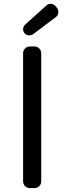

<svg xmlns="http://www.w3.org/2000/svg" viewBox="-20 -974 333 994"><path d="M134.8 0Q120.1 0 109.9 -10.3Q99.6 -20.5 99.6 -35.2V-698.2Q99.6 -712.9 109.9 -723.1Q120.1 -733.4 134.8 -733.4H158.2Q172.9 -733.4 183.1 -723.1Q193.4 -712.9 193.4 -698.2V-35.2Q193.4 -20.5 183.1 -10.3Q172.9 0 158.2 0ZM151.4 -796.9Q142.6 -791 131.8 -791Q129.9 -791 127.9 -791Q115.2 -792 107.4 -801.8Q99.6 -810.5 99.6 -822.3Q99.6 -835.9 109.4 -845.7L219.7 -945.3Q228.5 -954.1 241.2 -954.1Q243.2 -954.1 244.1 -954.1Q257.8 -953.1 267.6 -942.4L274.4 -933.6Q282.2 -924.8 282.2 -913.1Q282.2 -896.5 269.5 -885.7Z"/></svg>

Font: Gen Jyuu GothicL Regular
Style: Regular
Weight: 400
Designer: [Source Han Sans]
Ryoko NISHIZUKA  (kana & ideographs); Paul D. Hunt (Latin, Greek & Cyrillic); Wenlong ZHANG  (bopomofo
Version: Version 1.002.20150607